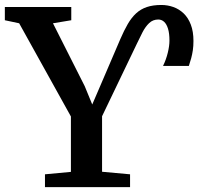

<svg xmlns="http://www.w3.org/2000/svg" viewBox="-35 -772 849 792"><path d="M150.5 0V-53L257.5 -63V-291.5L44 -676L-15 -688.5V-743H259V-688.5L183.5 -676L314.5 -416.5L345.5 -341L378 -416.5L461 -610Q476.5 -646 492 -672.8Q507.5 -699.5 526.5 -717Q545.5 -734.5 570.8 -743Q596 -751.5 630.5 -751.5Q656.5 -751.5 680.2 -743Q704 -734.5 722.8 -716.5Q741.5 -698.5 752.2 -670.2Q763 -642 763 -603Q763 -582 760.5 -565Q758 -548 753.8 -532.2Q749.5 -516.5 744 -500H637.5Q650 -525.5 657 -554Q664 -582.5 664 -604.5Q664 -634.5 658 -653.8Q652 -673 641.8 -682.2Q631.5 -691.5 618 -691.5Q595.5 -691.5 580 -676.5Q564.5 -661.5 552.8 -638.8Q541 -616 530 -592.5L386 -292.5V-63.5L501.5 -53V0Z"/></svg>

Font: Merriweather 20pt SemiBold
Style: Regular
Weight: 600
Version: Version 2.100